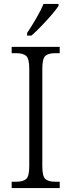

<svg xmlns="http://www.w3.org/2000/svg" viewBox="-20 -951 362 971"><path d="M39 0V-32H63Q96 -32 112 -45.5Q128 -59 128 -110V-603Q128 -655 112 -668.5Q96 -682 63 -682H39V-714H282V-682H259Q225 -682 209.5 -668.5Q194 -655 194 -603V-111Q194 -59 209.5 -45.5Q225 -32 259 -32H282V0ZM117 -784Q139 -817 162.5 -857Q186 -897 200 -931H276V-921Q265 -904 241 -876Q217 -848 189.5 -819.5Q162 -791 139 -771H117Z"/></svg>

Font: Noto Serif Tamil SemiCondensed Light
Style: Italic
Weight: 300
Width: 4
Italic angle: -12°
Designer: Indian Type Foundry, Tom Grace, and the Monotype Design Team
Foundry: Monotype Imaging Inc.
Version: Version 2.003; ttfautohint (v1.8.4.7-5d5b)